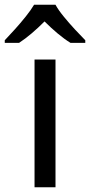

<svg xmlns="http://www.w3.org/2000/svg" viewBox="-60 -786 378 806"><path d="M173 0H85V-536H173ZM173 -766Q185 -744 207.5 -716.5Q230 -689 254.5 -662.5Q279 -636 298 -617V-606H236Q210 -622 182 -645.5Q154 -669 127 -696Q100 -669 73 -646Q46 -623 20 -606H-40V-617Q-21 -637 2.5 -663Q26 -689 48 -716.5Q70 -744 83 -766Z"/></svg>

Font: Noto Sans Old Turkic
Style: Regular
Weight: 400
Designer: Monotype Design Team
Foundry: Monotype Imaging Inc.
Version: Version 2.003; ttfautohint (v1.8.4.7-5d5b)